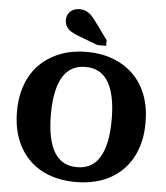

<svg xmlns="http://www.w3.org/2000/svg" viewBox="-63 -1023 948 1095"><g transform="rotate(5 411.0 -475.0)"><path d="M411 17Q329 17 261.5 -7.5Q194 -32 145 -80Q96 -128 69.5 -197.5Q43 -267 43 -355Q43 -443 69.5 -512.5Q96 -582 145 -629.5Q194 -677 261.5 -702.5Q329 -728 411 -728Q493 -728 560.5 -702.5Q628 -677 677 -629.5Q726 -582 752.5 -512.5Q779 -443 779 -355Q779 -267 752.5 -197.5Q726 -128 677 -80Q628 -32 560.5 -7.5Q493 17 411 17ZM411 -68Q453 -68 485.5 -85Q518 -102 540 -137.5Q562 -173 573.5 -227Q585 -281 585 -355Q585 -429 573.5 -483Q562 -537 540 -572.5Q518 -608 485.5 -625Q453 -642 411 -642Q369 -642 336.5 -625Q304 -608 282 -572.5Q260 -537 248.5 -483Q237 -429 237 -355Q237 -281 248.5 -227Q260 -173 282 -137.5Q304 -102 336.5 -85Q369 -68 411 -68ZM448 -899Q434 -919 419.5 -934.5Q405 -950 388 -958.5Q371 -967 348 -967Q315 -967 295 -947.5Q275 -928 275 -900Q275 -878 285 -861.5Q295 -845 316 -832.5Q337 -820 367 -810L467 -772H517V-804Z"/></g></svg>

Font: Roboto Serif
Style: Bold
Weight: 700
Designer: Greg Gazdowicz
Foundry: Commercial Type
Version: Version 1.008